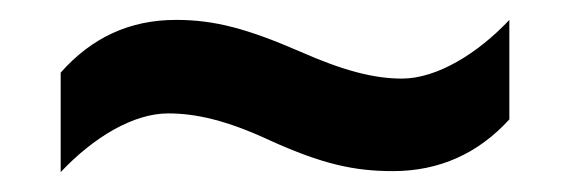

<svg xmlns="http://www.w3.org/2000/svg" viewBox="-20 -449 573 193"><path d="M251 -308C304 -284 336 -277 375 -277C422 -277 461 -295 492 -329V-429C460 -395 419 -370 384 -370C356 -370 325 -378 282 -397C229 -420 196 -429 157 -429C110 -429 72 -411 41 -376V-276C74 -311 114 -335 149 -335C177 -335 208 -328 251 -308Z"/></svg>

Font: Noto Sans Thai Looped SemiCondensed SemiBold
Style: Regular
Weight: 600
Width: 4
Designer: Sasikarn Vongin, Ben Mitchell
Foundry: The Fontpad Ltd
Version: Version 1.001